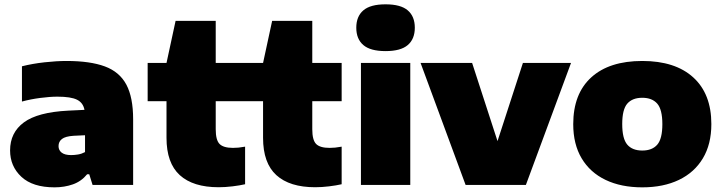

<svg xmlns="http://www.w3.org/2000/svg" viewBox="-20 -834 3258 866"><path d="M226 11Q127.5 11 76.5 -36.5Q25.5 -84 25.5 -155.5Q25.5 -236 87.8 -282Q150 -328 288 -335L361 -338.5Q355 -370.5 327.5 -384.2Q300 -398 239 -398Q205 -398 161.2 -392.2Q117.5 -386.5 79 -376V-535Q126.5 -547 180.8 -553Q235 -559 280 -559Q386.5 -559 452.8 -534.5Q519 -510 549.8 -452.5Q580.5 -395 580.5 -296V0H397.5L382.5 -48H373Q347 -16 308.8 -2.5Q270.5 11 226 11ZM244 -175Q244 -156.5 258.2 -145.5Q272.5 -134.5 301 -134.5Q315.5 -134.5 332 -137.2Q348.5 -140 363.5 -148V-224L311 -221.5Q274.5 -219 259.2 -207Q244 -195 244 -175Z M966 10.5Q851 10.5 791 -44Q731 -98.5 731 -212.5V-377.5H646V-550H731L772 -740H953V-550H1085.5V-377.5H953V-251Q953 -202 970.5 -184.5Q988 -167 1031 -167Q1043 -167 1056 -168.2Q1069 -169.5 1085.5 -172.5V-3Q1061.5 2.5 1028.8 6.5Q996 10.5 966 10.5Z M1401.5 10.5Q1286.5 10.5 1226.5 -44Q1166.5 -98.5 1166.5 -212.5V-377.5H1081.5V-550H1166.5L1207.5 -740H1388.5V-550H1521V-377.5H1388.5V-251Q1388.5 -202 1406 -184.5Q1423.5 -167 1466.5 -167Q1478.5 -167 1491.5 -168.2Q1504.5 -169.5 1521 -172.5V-3Q1497 2.5 1464.2 6.5Q1431.5 10.5 1401.5 10.5Z M1608 0V-550H1830.5V0ZM1719 -603.5Q1650.5 -603.5 1618.8 -630.8Q1587 -658 1587 -709Q1587 -760 1618.8 -787.2Q1650.5 -814.5 1719 -814.5Q1787.5 -814.5 1819.2 -787.2Q1851 -760 1851 -709Q1851 -658 1819.2 -630.8Q1787.5 -603.5 1719 -603.5Z M2080 0 1877 -550H2109.5L2224 -197.5L2338.5 -550H2555.5L2352 0Z M2877 11Q2781.5 11 2711.5 -22.5Q2641.5 -56 2603.5 -119.8Q2565.5 -183.5 2565.5 -274Q2565.5 -411 2646.8 -485Q2728 -559 2877 -559Q3025.5 -559 3107 -484.8Q3188.5 -410.5 3188.5 -274.5Q3188.5 -183.5 3150.2 -119.8Q3112 -56 3042 -22.5Q2972 11 2877 11ZM2877 -155Q2921.5 -155 2944.5 -181.5Q2967.5 -208 2967.5 -274Q2967.5 -340.5 2944.2 -366.8Q2921 -393 2877 -393Q2832.5 -393 2809.5 -366.8Q2786.5 -340.5 2786.5 -274.5Q2786.5 -208.5 2809.2 -181.8Q2832 -155 2877 -155Z"/></svg>

Font: Encode Sans SmExp Black
Style: Regular
Weight: 900
Width: 6
Designer: Multiple Designers
Foundry: Impallari Type
Version: Version 3.002; ttfautohint (v1.8.3) -l 8 -r 50 -G 200 -x 14 